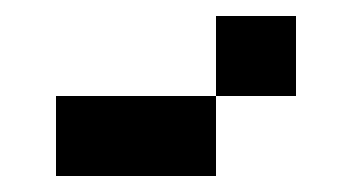

<svg xmlns="http://www.w3.org/2000/svg" viewBox="-20 -820 440 240"><path d="M50 -600H250V-700H50ZM250 -700H350V-800H250Z"/></svg>

Font: LS-VG5000 Shifted
Style: Regular
Weight: 400
Designer: Justin Bihan, 2021
Foundry: Justin Bihan, 2021
Version: Version 1.000;Glyphs 3.1.2 (3151)